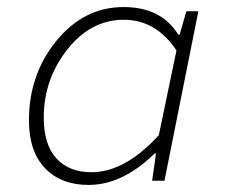

<svg xmlns="http://www.w3.org/2000/svg" viewBox="-20 -512 640 544"><path d="M231 12Q153 12 107.5 -35.5Q62 -83 62 -171Q62 -301 140 -396.5Q218 -492 330 -492Q437 -492 485 -414H489L508 -480H542L446 0H411L422 -77H418Q327 12 231 12ZM239 -24Q334 -24 430 -129L480 -369Q422 -456 331 -456Q237 -456 170.5 -371.5Q104 -287 104 -179Q104 -102 140 -63Q176 -24 239 -24Z"/></svg>

Font: TypoPRO Source Code Pro
Style: Italic
Weight: 300
Italic angle: -11°
Monospace: yes
Designer: Paul D. Hunt, Teo Tuominen
Foundry: Adobe Systems Incorporated
Version: Version 1.030;PS 1.0;hotconv 1.0.84;makeotf.lib2.5.63406